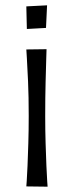

<svg xmlns="http://www.w3.org/2000/svg" viewBox="-20 -702 274 722"><path d="M159 0 79 -1Q79 -1 80.5 -21.5Q82 -42 83.5 -78.5Q85 -115 86.5 -163Q88 -211 88 -266Q88 -339 85.5 -395.5Q83 -452 81 -484Q79 -516 79 -516L155 -517Q155 -517 154 -484Q153 -451 151.5 -394Q150 -337 150 -265Q150 -211 151.5 -163Q153 -115 154.5 -78.5Q156 -42 157.5 -21Q159 0 159 0ZM153 -597 81 -593 79 -678 157 -682Z"/></svg>

Font: Truculenta
Style: Regular
Weight: 400
Designer: Ivan Castro, Eva Sanz & Omnibus-Type Team
Foundry: Omnibus-Type
Version: Version 1.002